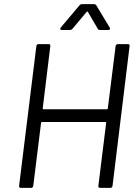

<svg xmlns="http://www.w3.org/2000/svg" viewBox="-20 -915 674 935"><path d="M553 -700H603Q613 -700 611 -690L528 -10Q526 0 517 0H468Q463 0 460.5 -3Q458 -6 459 -10L497 -317Q497 -321 493 -321H184Q180 -321 180 -317L142 -10Q140 0 131 0H81Q77 0 74.5 -3Q72 -6 73 -10L157 -690Q157 -694 160 -697Q163 -700 167 -700H217Q227 -700 225 -690L188 -387Q188 -383 192 -383H501Q505 -383 505 -387L543 -690Q543 -694 546 -697Q549 -700 553 -700ZM276 -781 367 -889Q372 -895 381 -895H437Q445 -895 449 -889L514 -781L516 -776Q516 -769 507 -769H468Q458 -769 456 -775L408 -857Q407 -859 405 -859Q403 -859 402 -857L333 -775Q328 -769 320 -769H281Q275 -769 273.5 -772.5Q272 -776 276 -781Z"/></svg>

Font: Barlow
Style: Italic
Weight: 400
Italic angle: -7°
Designer: Jeremy Tribby
Foundry: Tribby Type
Version: Version 1.408